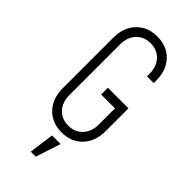

<svg xmlns="http://www.w3.org/2000/svg" viewBox="-304 -827 1107 1107"><g transform="rotate(45 250.0 -273.0)"><path d="M257 16Q178.5 16 130.2 -35Q82 -86 82 -169V-581Q82 -664.5 130.2 -715.2Q178.5 -766 257 -766Q336 -766 384 -715.2Q432 -664.5 432 -581V-561H377V-581Q377 -639.5 344 -675.2Q311 -711 257 -711Q203 -711 170 -675.2Q137 -639.5 137 -581V-169Q137 -110.5 170 -74.8Q203 -39 257 -39Q311 -39 344 -74.8Q377 -110.5 377 -169V-300H264V-355H432V-169Q432 -86 384 -35Q336 16 257 16ZM210 220 231 67H301L251 220Z"/></g></svg>

Font: Mohave Light
Style: Regular
Weight: 300
Designer: Gumpita Rahayu
Foundry: Tokotype
Version: Version 2.003